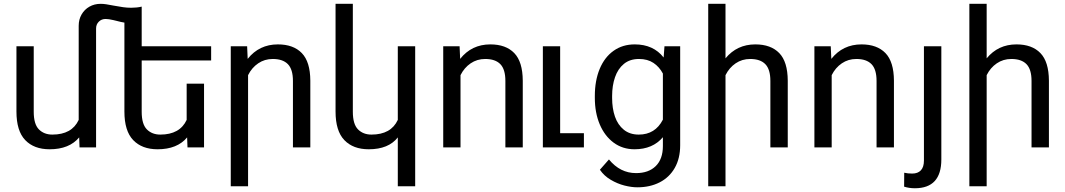

<svg xmlns="http://www.w3.org/2000/svg" viewBox="-20 -770 5565 1003"><path d="M720.2 -454.1V-186.5Q720.2 -121.1 747.3 -94Q774.4 -66.9 817.4 -66.9Q919.4 -66.9 955.1 -143.6V-333H1045.9V0H959.5L957.5 -52.2Q905.8 9.8 803.2 9.8Q721.7 9.8 675.8 -38.1Q629.9 -85.9 629.9 -187.5V-651.9Q613.8 -654.3 588.4 -661.1Q585 -662.1 572.3 -665Q559.6 -668 549.6 -669.4Q539.6 -670.9 531.7 -670.9Q510.3 -670.9 496.1 -656.7Q481.9 -642.6 481.9 -621.1V0H395.5L393.6 -52.2Q341.8 9.8 239.3 9.8Q157.7 9.8 111.8 -38.1Q65.9 -85.9 65.9 -187.5V-528.3H156.2V-186.5Q156.2 -121.1 183.3 -94Q210.4 -66.9 253.4 -66.9Q355.5 -66.9 391.1 -143.6V-635.3Q391.1 -668 406 -694.1Q420.9 -720.2 447 -735.1Q473.1 -750 505.9 -750Q519.5 -750 535.2 -747.6Q550.8 -745.1 573.7 -740.7Q603 -735.4 623.5 -732.4Q644 -729.5 665.5 -729.5Q695.3 -729.5 720.2 -735.4V-528.3H1083V-454.1Z M1275.9 -377.4V203.1H1185.5V-528.3H1271L1273.9 -462.4Q1334 -538.1 1431.6 -538.1Q1512.7 -538.1 1556.6 -492.7Q1600.6 -447.3 1601.1 -348.6V0H1510.3V-347.2Q1510.3 -407.7 1483.9 -434.8Q1457.5 -461.9 1404.8 -461.9Q1362.3 -461.9 1328.9 -439.2Q1295.4 -416.5 1275.9 -377.4Z M2058.1 203.1V-52.2Q2009.8 9.8 1906.2 9.8Q1824.7 9.8 1778.8 -38.1Q1732.9 -85.9 1732.9 -187.5V-750H1823.2V-186.5Q1823.2 -121.1 1850.3 -94Q1877.4 -66.9 1920.4 -66.9Q2022.5 -66.9 2058.1 -143.6V-528.3H2148.9V203.1Z M2385.7 -377.4V0H2295.4V-528.3H2380.9L2383.8 -462.4Q2443.8 -538.1 2541.5 -538.1Q2622.6 -538.1 2666.5 -492.7Q2710.4 -447.3 2710.9 -348.6V0H2620.1V-347.2Q2620.1 -407.7 2593.8 -434.8Q2567.4 -461.9 2514.6 -461.9Q2472.2 -461.9 2438.7 -439.2Q2405.3 -416.5 2385.7 -377.4Z M3030.3 -74.2V0H2815.9V-528.3H2906.2V-74.2Z M3113.8 116.7 3161.1 63Q3219.7 134.3 3302.7 134.3Q3368.2 134.3 3405.5 97.7Q3442.9 61 3442.9 -6.8V-53.2Q3389.6 9.8 3294.9 9.8Q3232.4 9.8 3185.5 -24.9Q3138.7 -59.6 3113 -120.4Q3087.4 -181.2 3087.4 -258.3V-268.6Q3087.4 -349.1 3112.8 -410.2Q3138.2 -471.2 3185.3 -504.6Q3232.4 -538.1 3295.9 -538.1Q3393.1 -538.1 3446.8 -469.7L3451.2 -528.3H3533.2V-11.2Q3533.2 57.6 3504.9 107.2Q3476.6 156.7 3426 182.6Q3375.5 208.5 3309.6 208.5Q3278.8 208.5 3242.2 199.2Q3205.6 189.9 3170.7 169.4Q3135.7 148.9 3113.8 116.7ZM3177.7 -258.3Q3177.7 -203.6 3192.6 -160.6Q3207.5 -117.7 3238.8 -92.3Q3270 -66.9 3316.9 -66.9Q3402.8 -66.9 3442.9 -145V-385.7Q3424.3 -420.9 3393.6 -441.4Q3362.8 -461.9 3317.9 -461.9Q3270.5 -461.9 3239.3 -436.3Q3208 -410.6 3192.9 -366.9Q3177.7 -323.2 3177.7 -268.6Z M3770 -377.4V203.1H3679.7V-750H3770V-465.3Q3830.1 -538.1 3925.8 -538.1Q4006.8 -538.1 4050.8 -492.7Q4094.7 -447.3 4095.2 -348.6V0H4004.4V-347.2Q4004.4 -407.7 3978 -434.8Q3951.7 -461.9 3898.9 -461.9Q3856.4 -461.9 3823 -439.2Q3789.6 -416.5 3770 -377.4Z M4324.7 -377.4V0H4234.4V-528.3H4319.8L4322.8 -462.4Q4382.8 -538.1 4480.5 -538.1Q4561.5 -538.1 4605.5 -492.7Q4649.4 -447.3 4649.9 -348.6V0H4559.1V-347.2Q4559.1 -407.7 4532.7 -434.8Q4506.3 -461.9 4453.6 -461.9Q4411.1 -461.9 4377.7 -439.2Q4344.2 -416.5 4324.7 -377.4Z M4806.6 -528.3H4897.5V63Q4897.5 213.4 4759.3 213.4Q4729.5 213.4 4703.1 205.1L4703.6 132.3Q4722.2 136.7 4745.1 136.7Q4774.9 136.7 4790.8 119.6Q4806.6 102.5 4806.6 68.8Z M5134.3 -377.4V203.1H5043.9V-750H5134.3V-465.3Q5194.3 -538.1 5290 -538.1Q5371.1 -538.1 5415 -492.7Q5459 -447.3 5459.5 -348.6V0H5368.7V-347.2Q5368.7 -407.7 5342.3 -434.8Q5315.9 -461.9 5263.2 -461.9Q5220.7 -461.9 5187.3 -439.2Q5153.8 -416.5 5134.3 -377.4Z"/></svg>

Font: Mardoto
Style: Regular
Weight: 400
Designer: Christian Robertson, Vahan Hovhannisyan
Foundry: Google
Version: Version 1.000